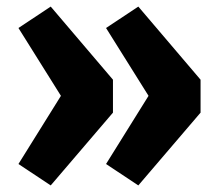

<svg xmlns="http://www.w3.org/2000/svg" viewBox="-20 -576 665 583"><path d="M36 -491 165 -285 36 -78 134 -13 323 -234V-334L134 -556ZM302 -491 431 -285 302 -78 400 -13 589 -234V-334L400 -556Z"/></svg>

Font: Fira Sans
Style: Bold
Weight: 700
Designer: Carrois Corporate & Edenspiekermann AG
Foundry: Carrois Corporate GbR & Edenspiekermann AG
Version: Version 4.203